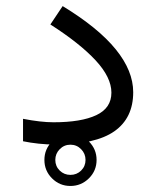

<svg xmlns="http://www.w3.org/2000/svg" viewBox="-20 -473 510 627"><path d="M125 49.3Q125 14.2 149.9 -11Q174.8 -36.1 210 -36.1Q245.1 -36.1 270.3 -11Q295.4 14.2 295.4 49.3Q295.4 84.5 270.3 109.4Q245.1 134.3 210 134.3Q174.8 134.3 149.9 109.4Q125 84.5 125 49.3ZM160.6 49.3Q160.6 69.8 175 84Q189.5 98.1 210 98.1Q230.5 98.1 244.9 84Q259.3 69.8 259.3 49.3Q259.3 28.8 244.9 14.2Q230.5 -0.5 210 -0.5Q189.5 -0.5 175 14.2Q160.6 28.8 160.6 49.3ZM55.2 -85Q113.3 -73.7 154.8 -73.7Q245.1 -73.7 294.4 -96.9Q343.8 -120.1 343.8 -170.4Q343.8 -220.2 292.5 -275.6Q241.2 -331.1 144.5 -393.1L184.6 -453.1Q300.8 -382.3 357.9 -312Q415 -241.7 415 -171.9Q415 -87.4 353.3 -44.2Q291.5 -1 161.1 -1Q132.8 -1 106 -3.9Q79.1 -6.8 55.2 -11.7Z"/></svg>

Font: Vazir Light FD
Style: Light-FD
Weight: 300
Designer: Saber Rastikerdar
Foundry: Saber Rastikerdar
Version: Version 30.1.0